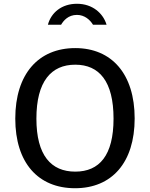

<svg xmlns="http://www.w3.org/2000/svg" viewBox="-20 -988 795 1018"><path d="M545 -857C527 -917 471 -968 388 -968C307 -968 251 -921 234 -857H304C317 -879 342 -909 388 -909C429 -909 458 -882 473 -857ZM378 10C573 10 694 -126 694 -360C694 -596 572 -733 379 -733C184 -733 61 -596 61 -359C61 -125 182 10 378 10ZM379 -78C251 -78 173 -164 173 -359C173 -556 251 -645 379 -645C506 -645 582 -557 582 -359C582 -164 507 -78 379 -78Z"/></svg>

Font: United Sans Medium
Style: Regular
Weight: 500
Designer: Pablo Impallari, Rodrigo Fuenzalida (Modified by Dan O. Williams)
Version: Version 1.000;PS 001.000;hotconv 1.0.88;makeotf.lib2.5.64775